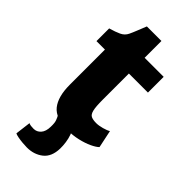

<svg xmlns="http://www.w3.org/2000/svg" viewBox="-283 -742 1026 1026"><g transform="rotate(45 230.0 -228.5)"><path d="M251 8Q161 8 124.5 -37.2Q88 -82.5 88 -173V-438H24V-534Q61 -544.5 85 -555.8Q109 -567 120 -590Q128.5 -607.5 139 -634.2Q149.5 -661 159 -684H269V-557H413V-438H269V-240Q269 -188 274.8 -164Q280.5 -140 294.5 -133.5Q308.5 -127 333 -127Q352 -127 377.2 -134Q402.5 -141 415 -149L436 -49Q423 -36 394.8 -22.8Q366.5 -9.5 329 -0.8Q291.5 8 251 8ZM70 213 81 125Q88 128.5 97 129.8Q106 131 118 131Q141.5 131 158 112.5Q174.5 94 175 58Q176 28.5 170 12.8Q164 -3 157 -15L235 -17L261 -15Q272 -5.5 279.2 14.8Q286.5 35 290 59.2Q293.5 83.5 293 105Q291.5 168 254 197.5Q216.5 227 163 227Q148.5 227 129.2 225.2Q110 223.5 93.2 220.2Q76.5 217 70 213Z"/></g></svg>

Font: Merriweather Sans Black
Style: Regular
Weight: 900
Designer: Eben Sorkin
Foundry: Eben Sorkin
Version: Version 1.008; ttfautohint (v1.7.19-72a1) -l 8 -r 50 -G 200 